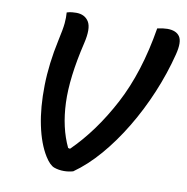

<svg xmlns="http://www.w3.org/2000/svg" viewBox="-80 -783 845 869"><g transform="rotate(10 342.5 -348.5)"><path d="M201 -706Q241 -706 259 -676.5Q277 -647 260 -576Q221 -412 225.5 -297.5Q230 -183 271 -97L280 -95Q383 -196 461.5 -344.5Q540 -493 574 -700Q603 -706 620 -706Q661 -706 677 -682Q693 -658 678 -599Q655 -508 617.5 -418.5Q580 -329 531.5 -248.5Q483 -168 427.5 -103.5Q372 -39 312 3Q291 9 270 9Q245 9 224.5 1.5Q204 -6 182 -41Q149 -94 132 -175.5Q115 -257 117 -358Q119 -459 143 -569Q155 -623 157.5 -650Q160 -677 158 -700Q171 -704 181.5 -705Q192 -706 201 -706Z"/></g></svg>

Font: Recursive Sn Csl St Med
Style: Italic
Weight: 500
Italic angle: -15°
Version: Version 1.079;hotconv 1.0.112;makeotfexe 2.5.65598; ttfautoh